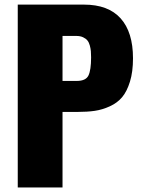

<svg xmlns="http://www.w3.org/2000/svg" viewBox="-20 -830 634 850"><path d="M256.8 -471.7H319.8Q359.9 -471.7 371.6 -495.8Q383.3 -520 383.3 -576.2Q383.3 -592.3 382.3 -603.5Q381.3 -614.7 377.7 -628.4Q374 -642.1 367.2 -650.6Q360.4 -659.2 347.9 -665Q335.4 -670.9 317.9 -670.9H256.8ZM58.6 0V-809.6H351.6Q459.5 -809.6 514.2 -748.5Q568.8 -687.5 568.8 -571.8Q568.8 -512.2 555.4 -468.8Q542 -425.3 520.8 -399.9Q499.5 -374.5 466.3 -359.4Q433.1 -344.2 400.1 -339.4Q367.2 -334.5 323.7 -334.5H256.8V0Z"/></svg>

Font: Oswald
Style: Heavy
Weight: 800
Designer: Vernon Adams
Foundry: Vernon Adams
Version: 3.0; ttfautohint (v0.95) -l 8 -r 50 -G 200 -x 0 -w "G" -W -c